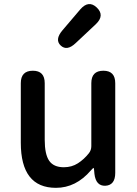

<svg xmlns="http://www.w3.org/2000/svg" viewBox="-20 -890 660 923"><path d="M249 13Q80 13 80 -204V-490Q80 -550 138 -550Q195 -550 195 -490V-218Q195 -148 216.5 -117Q238 -86 287 -86Q325 -86 354.5 -105Q384 -124 407 -153Q419 -168 419 -187V-490Q419 -550 477 -550Q534 -550 534 -490V-59Q534 0 487 3Q441 5 434 -54L432 -76Q431 -83 429.5 -83Q428 -83 417 -71Q345 13 249 13ZM344 -683Q302 -643 272 -671Q242 -699 280 -744L366 -845Q406 -891 445 -854Q485 -816 441 -774Z"/></svg>

Font: Resource Han Rounded KR Medium
Style: Regular
Weight: 500
Designer: Cyano Hao (round all glyphs); Ryoko NISHIZUKA 西塚涼子 (kana, bopomofo & ideographs); Paul D. Hunt (Latin, Greek & Cyrillic)
Foundry: Cyano Hao
Version: 0.990